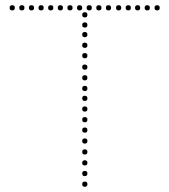

<svg xmlns="http://www.w3.org/2000/svg" viewBox="-20 -723 651 738"><path d="M306 -213Q296 -213 296 -223Q296 -233 306 -233Q316 -233 316 -223Q316 -213 306 -213ZM306 -171Q296 -171 296 -181Q296 -191 306 -191Q316 -191 316 -181Q316 -171 306 -171ZM306 -129Q296 -129 296 -139Q296 -149 306 -149Q316 -149 316 -139Q316 -129 306 -129ZM306 -87Q296 -87 296 -97Q296 -107 306 -107Q316 -107 316 -97Q316 -87 306 -87ZM306 -539Q296 -539 296 -549Q296 -559 306 -559Q316 -559 316 -549Q316 -539 306 -539ZM306 -499Q296 -499 296 -509Q296 -519 306 -519Q316 -519 316 -509Q316 -499 306 -499ZM306 -455Q296 -455 296 -465Q296 -475 306 -475Q316 -475 316 -465Q316 -455 306 -455ZM306 -373Q296 -373 296 -383Q296 -393 306 -393Q316 -393 316 -383Q316 -373 306 -373ZM306 -335Q296 -335 296 -345Q296 -355 306 -355Q316 -355 316 -345Q316 -335 306 -335ZM306 -294Q296 -294 296 -304Q296 -314 306 -314Q316 -314 316 -304Q316 -294 306 -294ZM306 -253Q296 -253 296 -263Q296 -273 306 -273Q316 -273 316 -263Q316 -253 306 -253ZM306 -656Q296 -656 296 -666Q296 -676 306 -676Q316 -676 316 -666Q316 -656 306 -656ZM306 -617Q296 -617 296 -627Q296 -637 306 -637Q316 -637 316 -627Q316 -617 306 -617ZM306 -580Q296 -580 296 -590Q296 -600 306 -600Q316 -600 316 -590Q316 -580 306 -580ZM306 -414Q296 -414 296 -424Q296 -434 306 -434Q316 -434 316 -424Q316 -414 306 -414ZM306 -46Q296 -46 296 -56Q296 -66 306 -66Q316 -66 316 -56Q316 -46 306 -46ZM306 -5Q296 -5 296 -15Q296 -25 306 -25Q316 -25 316 -15Q316 -5 306 -5ZM27 -683Q17 -683 17 -693Q17 -703 27 -703Q37 -703 37 -693Q37 -683 27 -683ZM64 -683Q54 -683 54 -693Q54 -703 64 -703Q74 -703 74 -693Q74 -683 64 -683ZM101 -683Q91 -683 91 -693Q91 -703 101 -703Q111 -703 111 -693Q111 -683 101 -683ZM138 -683Q128 -683 128 -693Q128 -703 138 -703Q148 -703 148 -693Q148 -683 138 -683ZM175 -683Q165 -683 165 -693Q165 -703 175 -703Q185 -703 185 -693Q185 -683 175 -683ZM212 -683Q202 -683 202 -693Q202 -703 212 -703Q222 -703 222 -693Q222 -683 212 -683ZM249 -683Q239 -683 239 -693Q239 -703 249 -703Q259 -703 259 -693Q259 -683 249 -683ZM286 -683Q276 -683 276 -693Q276 -703 286 -703Q296 -703 296 -693Q296 -683 286 -683ZM323 -683Q313 -683 313 -693Q313 -703 323 -703Q333 -703 333 -693Q333 -683 323 -683ZM360 -683Q350 -683 350 -693Q350 -703 360 -703Q370 -703 370 -693Q370 -683 360 -683ZM397 -683Q387 -683 387 -693Q387 -703 397 -703Q407 -703 407 -693Q407 -683 397 -683ZM436 -683Q426 -683 426 -693Q426 -703 436 -703Q446 -703 446 -693Q446 -683 436 -683ZM473 -683Q463 -683 463 -693Q463 -703 473 -703Q483 -703 483 -693Q483 -683 473 -683ZM509 -683Q499 -683 499 -693Q499 -703 509 -703Q519 -703 519 -693Q519 -683 509 -683ZM546 -683Q536 -683 536 -693Q536 -703 546 -703Q556 -703 556 -693Q556 -683 546 -683ZM584 -683Q574 -683 574 -693Q574 -703 584 -703Q594 -703 594 -693Q594 -683 584 -683Z"/></svg>

Font: Raleway Dots 
Style: Regular
Weight: 400
Version: Version 1.000